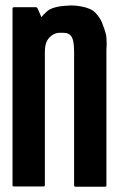

<svg xmlns="http://www.w3.org/2000/svg" viewBox="-20 -706 520 725"><path d="M381.8 -517.6Q381.8 -346.7 381.8 -5.9Q381.8 -2.9 380.9 -2Q378.9 -1 377 -1Q363.3 -1 335 -1Q311.5 -1 264.6 -1Q262.7 -1 261.7 -2Q259.8 -2.9 259.8 -5.9Q259.8 -174.8 259.8 -512.7Q259.8 -533.2 256.8 -548.8Q253.9 -563.5 248 -570.3Q242.2 -578.1 230.5 -581.1Q218.8 -583 200.2 -582Q180.7 -580.1 165 -562.5Q149.4 -544.9 149.4 -510.7Q149.4 -342.8 149.4 -6.8Q149.4 -3.9 147.5 -2.9Q146.5 -2 144.5 -2Q106.4 -2 32.2 -2Q30.3 -2 28.3 -2.9Q27.3 -3.9 27.3 -6.8Q27.3 -89.8 27.3 -256.8Q27.3 -395.5 27.3 -673.8Q27.3 -675.8 28.3 -677.7Q30.3 -678.7 32.2 -678.7Q60.5 -678.7 116.2 -678.7Q117.2 -678.7 119.1 -677.7Q120.1 -676.8 121.1 -675.8Q126 -664.1 136.7 -640.6Q143.6 -651.4 155.3 -661.1Q166 -671.9 186.5 -677.7Q207 -683.6 235.4 -684.6Q241.2 -685.5 247.1 -685.5Q268.6 -685.5 287.1 -681.6Q324.2 -674.8 339.8 -658.2Q356.4 -640.6 364.3 -623Q375 -595.7 379.9 -577.1Q382.8 -564.5 382.8 -538.1Q382.8 -529.3 381.8 -517.6Z"/></svg>

Font: Typeface
Style: Regular
Weight: 400
Version: Version 1.0